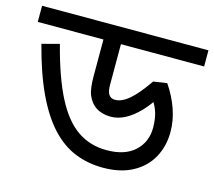

<svg xmlns="http://www.w3.org/2000/svg" viewBox="-99 -731 911 816"><g transform="rotate(15 356.0 -323.0)"><path d="M722 -622V-551H356V-372Q356 -343 365 -329.5Q374 -316 393 -316Q412 -316 432.5 -328Q453 -340 477 -366Q501 -392 529 -433L589 -442Q621 -395 638.5 -345Q656 -295 656 -245Q656 -182 628.5 -132Q601 -82 547.5 -53Q494 -24 417 -24Q351 -24 294 -47Q237 -70 189 -121.5Q141 -173 101 -257.5Q61 -342 29 -465L105 -485Q141 -346 184.5 -261.5Q228 -177 284 -138.5Q340 -100 413 -100Q493 -100 536.5 -140Q580 -180 580 -243Q580 -288 567.5 -320Q555 -352 535 -373L581 -392Q551 -341 519.5 -308Q488 -275 456.5 -258.5Q425 -242 394 -242Q371 -242 351 -248.5Q331 -255 317 -268Q301 -282 290 -307.5Q279 -333 279 -393V-551H-10V-622Z"/></g></svg>

Font: hexubangla05
Style: Book
Weight: 400
Designer: Jelle Bosma - Monotype Design Team
Foundry: Monotype Imaging Inc.
Version: Version 2.003